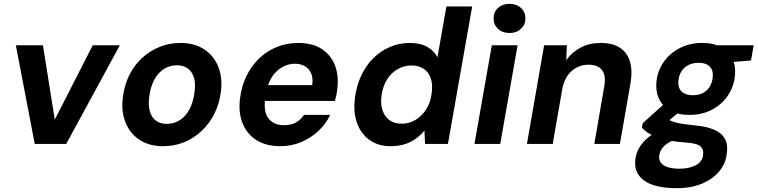

<svg xmlns="http://www.w3.org/2000/svg" viewBox="-20 -754 3969 1006"><path d="M162 0 63 -517H205L267 -127L466 -517H608L327 0Z M834 12Q762 12 711.5 -21Q661 -54 637.5 -112.5Q614 -171 624 -247Q632 -309 657.5 -360.5Q683 -412 723.5 -449.5Q764 -487 815.5 -508Q867 -529 926 -529Q998 -529 1049 -496Q1100 -463 1123.5 -405Q1147 -347 1137 -270Q1129 -209 1103 -157.5Q1077 -106 1036.5 -68Q996 -30 945 -9Q894 12 834 12ZM854 -105Q891 -105 921.5 -124Q952 -143 972 -180Q992 -217 999 -269Q1006 -316 996 -348Q986 -380 963 -396Q940 -412 907 -412Q870 -412 839.5 -393Q809 -374 789 -337.5Q769 -301 762 -248Q756 -202 765.5 -169.5Q775 -137 798 -121Q821 -105 854 -105Z M1448 12Q1375 12 1324.5 -19.5Q1274 -51 1251 -108Q1228 -165 1238 -241Q1246 -303 1271 -355Q1296 -407 1336.5 -446.5Q1377 -486 1429.5 -507.5Q1482 -529 1543 -529Q1617 -529 1665.5 -497.5Q1714 -466 1735 -411.5Q1756 -357 1747 -287Q1746 -272 1742.5 -256.5Q1739 -241 1735 -225H1331L1345 -308H1616Q1621 -344 1610.5 -369Q1600 -394 1578 -407Q1556 -420 1525 -420Q1491 -420 1460 -403Q1429 -386 1406.5 -353Q1384 -320 1375 -269L1370 -240Q1363 -197 1371.5 -165.5Q1380 -134 1404.5 -116Q1429 -98 1466 -98Q1506 -98 1531 -112.5Q1556 -127 1573 -152H1710Q1688 -105 1648.5 -68Q1609 -31 1558 -9.5Q1507 12 1448 12Z M2026 12Q1961 12 1915.5 -21Q1870 -54 1850 -111.5Q1830 -169 1840 -243Q1848 -305 1872.5 -357.5Q1897 -410 1935.5 -448.5Q1974 -487 2023 -508Q2072 -529 2127 -529Q2181 -529 2217.5 -509Q2254 -489 2272 -454L2319 -720H2454L2327 0H2207L2204 -70Q2186 -48 2161 -29Q2136 -10 2102.5 1Q2069 12 2026 12ZM2084 -106Q2125 -106 2158.5 -126.5Q2192 -147 2214.5 -183.5Q2237 -220 2242 -268Q2248 -312 2237 -344Q2226 -376 2200 -393.5Q2174 -411 2136 -411Q2097 -411 2063 -391.5Q2029 -372 2007 -336Q1985 -300 1979 -252Q1973 -208 1984.5 -175Q1996 -142 2021.5 -124Q2047 -106 2084 -106Z M2466 0 2557 -517H2692L2601 0ZM2650 -581Q2613 -581 2589.5 -603Q2566 -625 2566 -657Q2566 -691 2589.5 -712.5Q2613 -734 2649 -734Q2686 -734 2709.5 -712.5Q2733 -691 2733 -657Q2733 -625 2709.5 -603Q2686 -581 2650 -581Z M2741 0 2831 -517H2950L2947 -439Q2976 -480 3022 -504.5Q3068 -529 3127 -529Q3190 -529 3228.5 -503.5Q3267 -478 3281 -430Q3295 -382 3283 -314L3228 0H3094L3146 -301Q3156 -356 3135 -385.5Q3114 -415 3063 -415Q3031 -415 3003 -401Q2975 -387 2955 -359.5Q2935 -332 2927 -293L2876 0Z M3525 232Q3452 232 3401.5 215Q3351 198 3327 164Q3303 130 3309 80Q3314 41 3337 8Q3360 -25 3400 -51Q3440 -77 3495 -96L3538 -29Q3486 -14 3461.5 9.5Q3437 33 3434 61Q3431 84 3443.5 99.5Q3456 115 3481 122.5Q3506 130 3540 130Q3592 130 3626 111.5Q3660 93 3664 58Q3668 30 3651 13.5Q3634 -3 3576 -7Q3526 -10 3487.5 -18Q3449 -26 3421 -36Q3393 -46 3373.5 -59Q3354 -72 3343 -86L3348 -109L3474 -222L3569 -191L3417 -68L3468 -137Q3478 -130 3488 -124.5Q3498 -119 3514 -114Q3530 -109 3555.5 -105Q3581 -101 3621 -97Q3685 -91 3724 -73.5Q3763 -56 3779 -25Q3795 6 3788 51Q3783 101 3750.5 141.5Q3718 182 3661 207Q3604 232 3525 232ZM3592 -152Q3531 -152 3490 -175.5Q3449 -199 3431.5 -239.5Q3414 -280 3420 -331Q3427 -387 3459 -431.5Q3491 -476 3542.5 -502.5Q3594 -529 3659 -529Q3721 -529 3761.5 -505Q3802 -481 3819.5 -441Q3837 -401 3830 -351Q3823 -295 3791.5 -250Q3760 -205 3709 -178.5Q3658 -152 3592 -152ZM3610 -255Q3653 -255 3680.5 -278.5Q3708 -302 3714 -345Q3719 -385 3699 -405Q3679 -425 3640 -425Q3599 -425 3570 -402Q3541 -379 3535 -335Q3530 -295 3551 -275Q3572 -255 3610 -255ZM3727 -422 3721 -517H3929L3915 -437Z"/></svg>

Font: DM Sans 11pt
Style: Bold Italic
Weight: 700
Italic angle: -10°
Version: Version 4.004;gftools[0.9.30]